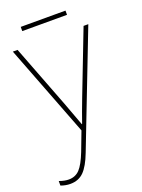

<svg xmlns="http://www.w3.org/2000/svg" viewBox="-169 -712 762 1028"><g transform="rotate(-20 212.0 -197.5)"><path d="M27 -528 164 -172 214 -37H216Q236 -95 264 -168L403 -528H430L181 115Q155 183 125 213Q95 243 48 243Q21 243 -6 233V207Q24 218 48 218Q86 218 110.5 192Q135 166 160 102L201 -6L0 -528ZM340 -614H85V-638H340Z"/></g></svg>

Font: Noto Sans UI Thin
Style: Regular
Weight: 250
Designer: Monotype Design Team
Foundry: Monotype Imaging Inc.
Version: Version 1.001